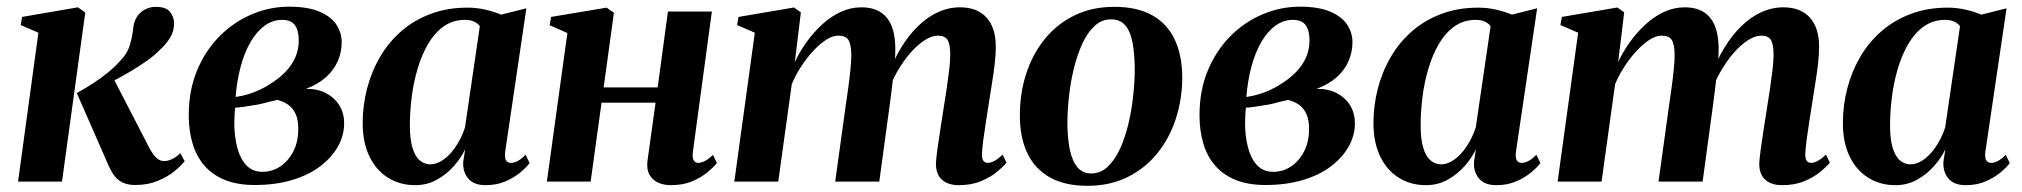

<svg xmlns="http://www.w3.org/2000/svg" viewBox="-20 -558 6214 590"><path d="M35.5 0 98 -457.5 43.5 -481 48 -506 219.5 -535.5 242 -519.5 170.5 0ZM396 10.5Q371.5 10.5 355 2Q338.5 -6.5 327.5 -23.5Q316.5 -40.5 306.5 -65.5L216 -272Q244 -287.5 267.2 -302.8Q290.5 -318 310.2 -334Q330 -350 347 -368.5Q371.5 -393 379.2 -420.2Q387 -447.5 389 -468.5Q391 -492 401.2 -507Q411.5 -522 426.8 -529.5Q442 -537 458.5 -537Q489.5 -537 502 -522Q514.5 -507 515 -487Q515 -462 502.5 -441.8Q490 -421.5 471.5 -405Q457 -389.5 432.5 -372Q408 -354.5 379.2 -337.5Q350.5 -320.5 322 -306.2Q293.5 -292 269.5 -282L324 -326L434.5 -112Q446.5 -87.5 458.2 -75.2Q470 -63 484.5 -63Q494.5 -63 507.5 -68.5Q520.5 -74 534 -87.5L547.5 -62.5Q536.5 -48.5 515.5 -31.5Q494.5 -14.5 464.2 -2Q434 10.5 396 10.5Z M762.5 10.5Q709.5 10.5 671.2 -5Q633 -20.5 608.2 -49Q583.5 -77.5 571.8 -116.8Q560 -156 560 -203.5Q560 -280.5 585.8 -342Q611.5 -403.5 655.2 -447.2Q699 -491 754.2 -514.2Q809.5 -537.5 868 -537.5Q926.5 -537.5 962.2 -522Q998 -506.5 1014 -481.8Q1030 -457 1030 -428.5Q1030 -397.5 1017.8 -369.8Q1005.5 -342 981 -320.2Q956.5 -298.5 920 -285Q955.5 -285.5 981.8 -271.8Q1008 -258 1022.8 -234.2Q1037.5 -210.5 1037.5 -179Q1037.5 -142 1018.5 -108Q999.5 -74 964 -47Q928.5 -20 877.5 -4.8Q826.5 10.5 762.5 10.5ZM786.5 -30Q816.5 -30 841.2 -46.5Q866 -63 881.2 -92.5Q896.5 -122 896.5 -160.5Q897 -188.5 888.8 -207Q880.5 -225.5 865.8 -236Q851 -246.5 832 -251Q822 -249 809.8 -245.8Q797.5 -242.5 784 -239.2Q770.5 -236 755.5 -234Q743.5 -232 730.2 -230Q717 -228 702.5 -227Q701.5 -217 700.8 -204.8Q700 -192.5 700 -180Q700 -139.5 708.8 -105.5Q717.5 -71.5 736.5 -50.8Q755.5 -30 786.5 -30ZM704 -260Q725 -263 743.5 -268.8Q762 -274.5 778 -282Q794 -289.5 805.5 -297Q834 -314 854.8 -334.8Q875.5 -355.5 886.8 -380.2Q898 -405 898 -433.5Q898 -465 886 -481Q874 -497 847 -497Q818 -497 793.5 -479.2Q769 -461.5 750.2 -429.5Q731.5 -397.5 719.8 -354.2Q708 -311 704 -260Z M1532.5 -92.5Q1530 -72.5 1535.2 -65Q1540.5 -57.5 1550 -57.5Q1559.5 -57.5 1570.8 -63.2Q1582 -69 1595 -82.5L1607.5 -57Q1598 -44 1578.8 -28Q1559.5 -12 1532.8 -0.5Q1506 11 1472 11Q1435.5 11 1418.5 -9.8Q1401.5 -30.5 1403.5 -61.5L1409.5 -99.5Q1397 -73 1374.8 -47.8Q1352.5 -22.5 1322.5 -5.8Q1292.5 11 1256 11Q1209 11 1172.2 -12Q1135.5 -35 1115 -77.8Q1094.5 -120.5 1094.5 -180Q1094.5 -234 1108 -286Q1121.5 -338 1147.8 -383Q1174 -428 1213 -462Q1252 -496 1303 -515.2Q1354 -534.5 1416.5 -534.5Q1445.5 -534.5 1472.2 -528.2Q1499 -522 1520 -513L1597.5 -532.5ZM1454.5 -477.5Q1449 -485.5 1437.5 -491.2Q1426 -497 1409.5 -497Q1371.5 -497 1343.2 -476.8Q1315 -456.5 1295.2 -422.5Q1275.5 -388.5 1263 -346Q1250.5 -303.5 1245 -258.8Q1239.5 -214 1239.5 -172.5Q1239.5 -129 1247.8 -102.8Q1256 -76.5 1270.2 -64.8Q1284.5 -53 1302.5 -53Q1318 -53 1333.8 -61.8Q1349.5 -70.5 1363.8 -86.2Q1378 -102 1389.8 -122.8Q1401.5 -143.5 1409 -167Z M2109 -90Q2107 -71.5 2112.2 -64.5Q2117.5 -57.5 2125 -57.5Q2134 -57.5 2145 -62.8Q2156 -68 2171 -82L2183 -57Q2173.5 -45 2154.5 -29Q2135.5 -13 2107.2 -1Q2079 11 2041 11Q2020.5 11 2003 3.5Q1985.5 -4 1975.8 -21.2Q1966 -38.5 1970 -66.5L1994.5 -242.5H1828.5L1795 0H1660.5L1723.5 -456.5L1669 -480.5L1673.5 -506L1844 -534.5L1866.5 -519L1835 -289.5H2001L2032.5 -522.5H2167.5Z M2441 -520 2422.5 -367.5Q2437 -398.5 2458.2 -428.2Q2479.5 -458 2506 -482.5Q2532.5 -507 2563 -521.2Q2593.5 -535.5 2627 -535.5Q2664.5 -535.5 2688.2 -519Q2712 -502.5 2722.5 -470.8Q2733 -439 2731 -393.5Q2731 -386 2729.8 -374.8Q2728.5 -363.5 2726.8 -350.8Q2725 -338 2723 -326L2707 -322Q2724.5 -371 2748.2 -410.2Q2772 -449.5 2800.8 -477.5Q2829.5 -505.5 2862.2 -520.5Q2895 -535.5 2930 -535.5Q2983 -535.5 3011.5 -504Q3040 -472.5 3040 -414.5Q3040 -392 3036.8 -363.2Q3033.5 -334.5 3028.5 -303.5Q3023.5 -272.5 3019 -243.5Q3015 -216.5 3010.2 -187Q3005.5 -157.5 3002 -131Q2998.5 -104.5 2997.5 -87Q2997 -70 3002 -63.8Q3007 -57.5 3015 -57.5Q3024 -57.5 3035.2 -63.2Q3046.5 -69 3061 -83L3073 -58Q3063.5 -46.5 3044 -30.2Q3024.5 -14 2995 -1.5Q2965.5 11 2926 11Q2903.5 11 2887.8 3.2Q2872 -4.5 2864 -19Q2856 -33.5 2856 -54.5Q2856.5 -68.5 2860.2 -96.8Q2864 -125 2869.2 -158Q2874.5 -191 2879 -221Q2884 -252 2888.8 -283.8Q2893.5 -315.5 2896.8 -343.2Q2900 -371 2900 -390Q2900 -422 2891.8 -435.2Q2883.5 -448.5 2862 -448.5Q2843 -448.5 2821 -434.2Q2799 -420 2777 -394.8Q2755 -369.5 2736 -336Q2717 -302.5 2704.5 -263.5L2726.5 -346.5Q2725 -327 2723.2 -309.2Q2721.5 -291.5 2719 -273.5Q2716.5 -255.5 2714 -235.5L2682 0H2546.5L2577 -220.5Q2581.5 -252 2586 -283.8Q2590.5 -315.5 2593.2 -343.2Q2596 -371 2596 -389.5Q2595.5 -422.5 2587 -435.5Q2578.5 -448.5 2556 -448.5Q2538.5 -448.5 2518.8 -435.8Q2499 -423 2479 -401.5Q2459 -380 2441.8 -353.5Q2424.5 -327 2413 -299L2371.5 0H2236.5L2299.5 -457.5L2245 -481L2249.5 -506L2420 -535Z M3404 -537Q3474.5 -537 3520.5 -511.2Q3566.5 -485.5 3589.5 -437.2Q3612.5 -389 3613 -321Q3613 -255 3593.8 -194.8Q3574.5 -134.5 3537 -87.8Q3499.5 -41 3445.2 -14Q3391 13 3321.5 13Q3252 13 3206 -13Q3160 -39 3137 -87.2Q3114 -135.5 3114 -201.5Q3113.5 -269.5 3133 -330.2Q3152.5 -391 3190 -437.5Q3227.5 -484 3281.5 -510.5Q3335.5 -537 3404 -537ZM3394 -498.5Q3365.5 -498.5 3343.5 -478.2Q3321.5 -458 3305.8 -423.5Q3290 -389 3279.8 -347Q3269.5 -305 3264.8 -261Q3260 -217 3260 -177.5Q3260.5 -129 3268.2 -94.8Q3276 -60.5 3292 -42.8Q3308 -25 3333.5 -25Q3362 -25 3384 -45.8Q3406 -66.5 3421.8 -101Q3437.5 -135.5 3447.5 -177.5Q3457.5 -219.5 3462.2 -263.5Q3467 -307.5 3467 -347Q3466.5 -395 3459.8 -429Q3453 -463 3437.2 -480.8Q3421.5 -498.5 3394 -498.5Z M3868.5 10.5Q3815.5 10.5 3777.2 -5Q3739 -20.5 3714.2 -49Q3689.5 -77.5 3677.8 -116.8Q3666 -156 3666 -203.5Q3666 -280.5 3691.8 -342Q3717.5 -403.5 3761.2 -447.2Q3805 -491 3860.2 -514.2Q3915.5 -537.5 3974 -537.5Q4032.5 -537.5 4068.2 -522Q4104 -506.5 4120 -481.8Q4136 -457 4136 -428.5Q4136 -397.5 4123.8 -369.8Q4111.5 -342 4087 -320.2Q4062.5 -298.5 4026 -285Q4061.5 -285.5 4087.8 -271.8Q4114 -258 4128.8 -234.2Q4143.5 -210.5 4143.5 -179Q4143.5 -142 4124.5 -108Q4105.5 -74 4070 -47Q4034.5 -20 3983.5 -4.8Q3932.5 10.5 3868.5 10.5ZM3892.5 -30Q3922.5 -30 3947.2 -46.5Q3972 -63 3987.2 -92.5Q4002.5 -122 4002.5 -160.5Q4003 -188.5 3994.8 -207Q3986.5 -225.5 3971.8 -236Q3957 -246.5 3938 -251Q3928 -249 3915.8 -245.8Q3903.5 -242.5 3890 -239.2Q3876.5 -236 3861.5 -234Q3849.5 -232 3836.2 -230Q3823 -228 3808.5 -227Q3807.5 -217 3806.8 -204.8Q3806 -192.5 3806 -180Q3806 -139.5 3814.8 -105.5Q3823.5 -71.5 3842.5 -50.8Q3861.5 -30 3892.5 -30ZM3810 -260Q3831 -263 3849.5 -268.8Q3868 -274.5 3884 -282Q3900 -289.5 3911.5 -297Q3940 -314 3960.8 -334.8Q3981.5 -355.5 3992.8 -380.2Q4004 -405 4004 -433.5Q4004 -465 3992 -481Q3980 -497 3953 -497Q3924 -497 3899.5 -479.2Q3875 -461.5 3856.2 -429.5Q3837.5 -397.5 3825.8 -354.2Q3814 -311 3810 -260Z M4638.5 -92.5Q4636 -72.5 4641.2 -65Q4646.5 -57.5 4656 -57.5Q4665.5 -57.5 4676.8 -63.2Q4688 -69 4701 -82.5L4713.5 -57Q4704 -44 4684.8 -28Q4665.5 -12 4638.8 -0.5Q4612 11 4578 11Q4541.5 11 4524.5 -9.8Q4507.5 -30.5 4509.5 -61.5L4515.5 -99.5Q4503 -73 4480.8 -47.8Q4458.5 -22.5 4428.5 -5.8Q4398.5 11 4362 11Q4315 11 4278.2 -12Q4241.5 -35 4221 -77.8Q4200.5 -120.5 4200.5 -180Q4200.5 -234 4214 -286Q4227.5 -338 4253.8 -383Q4280 -428 4319 -462Q4358 -496 4409 -515.2Q4460 -534.5 4522.5 -534.5Q4551.5 -534.5 4578.2 -528.2Q4605 -522 4626 -513L4703.5 -532.5ZM4560.5 -477.5Q4555 -485.5 4543.5 -491.2Q4532 -497 4515.5 -497Q4477.5 -497 4449.2 -476.8Q4421 -456.5 4401.2 -422.5Q4381.5 -388.5 4369 -346Q4356.5 -303.5 4351 -258.8Q4345.5 -214 4345.5 -172.5Q4345.5 -129 4353.8 -102.8Q4362 -76.5 4376.2 -64.8Q4390.5 -53 4408.5 -53Q4424 -53 4439.8 -61.8Q4455.5 -70.5 4469.8 -86.2Q4484 -102 4495.8 -122.8Q4507.5 -143.5 4515 -167Z M4971 -520 4952.5 -367.5Q4967 -398.5 4988.2 -428.2Q5009.5 -458 5036 -482.5Q5062.5 -507 5093 -521.2Q5123.5 -535.5 5157 -535.5Q5194.5 -535.5 5218.2 -519Q5242 -502.5 5252.5 -470.8Q5263 -439 5261 -393.5Q5261 -386 5259.8 -374.8Q5258.5 -363.5 5256.8 -350.8Q5255 -338 5253 -326L5237 -322Q5254.5 -371 5278.2 -410.2Q5302 -449.5 5330.8 -477.5Q5359.5 -505.5 5392.2 -520.5Q5425 -535.5 5460 -535.5Q5513 -535.5 5541.5 -504Q5570 -472.5 5570 -414.5Q5570 -392 5566.8 -363.2Q5563.5 -334.5 5558.5 -303.5Q5553.5 -272.5 5549 -243.5Q5545 -216.5 5540.2 -187Q5535.5 -157.5 5532 -131Q5528.5 -104.5 5527.5 -87Q5527 -70 5532 -63.8Q5537 -57.5 5545 -57.5Q5554 -57.5 5565.2 -63.2Q5576.5 -69 5591 -83L5603 -58Q5593.5 -46.5 5574 -30.2Q5554.5 -14 5525 -1.5Q5495.5 11 5456 11Q5433.5 11 5417.8 3.2Q5402 -4.5 5394 -19Q5386 -33.5 5386 -54.5Q5386.5 -68.5 5390.2 -96.8Q5394 -125 5399.2 -158Q5404.5 -191 5409 -221Q5414 -252 5418.8 -283.8Q5423.5 -315.5 5426.8 -343.2Q5430 -371 5430 -390Q5430 -422 5421.8 -435.2Q5413.5 -448.5 5392 -448.5Q5373 -448.5 5351 -434.2Q5329 -420 5307 -394.8Q5285 -369.5 5266 -336Q5247 -302.5 5234.5 -263.5L5256.5 -346.5Q5255 -327 5253.2 -309.2Q5251.5 -291.5 5249 -273.5Q5246.5 -255.5 5244 -235.5L5212 0H5076.5L5107 -220.5Q5111.5 -252 5116 -283.8Q5120.5 -315.5 5123.2 -343.2Q5126 -371 5126 -389.5Q5125.5 -422.5 5117 -435.5Q5108.5 -448.5 5086 -448.5Q5068.5 -448.5 5048.8 -435.8Q5029 -423 5009 -401.5Q4989 -380 4971.8 -353.5Q4954.5 -327 4943 -299L4901.5 0H4766.5L4829.5 -457.5L4775 -481L4779.5 -506L4950 -535Z M6081 -92.5Q6078.5 -72.5 6083.8 -65Q6089 -57.5 6098.5 -57.5Q6108 -57.5 6119.2 -63.2Q6130.5 -69 6143.5 -82.5L6156 -57Q6146.5 -44 6127.2 -28Q6108 -12 6081.2 -0.5Q6054.5 11 6020.5 11Q5984 11 5967 -9.8Q5950 -30.5 5952 -61.5L5958 -99.5Q5945.5 -73 5923.2 -47.8Q5901 -22.5 5871 -5.8Q5841 11 5804.5 11Q5757.5 11 5720.8 -12Q5684 -35 5663.5 -77.8Q5643 -120.5 5643 -180Q5643 -234 5656.5 -286Q5670 -338 5696.2 -383Q5722.5 -428 5761.5 -462Q5800.5 -496 5851.5 -515.2Q5902.5 -534.5 5965 -534.5Q5994 -534.5 6020.8 -528.2Q6047.5 -522 6068.5 -513L6146 -532.5ZM6003 -477.5Q5997.5 -485.5 5986 -491.2Q5974.5 -497 5958 -497Q5920 -497 5891.8 -476.8Q5863.5 -456.5 5843.8 -422.5Q5824 -388.5 5811.5 -346Q5799 -303.5 5793.5 -258.8Q5788 -214 5788 -172.5Q5788 -129 5796.2 -102.8Q5804.5 -76.5 5818.8 -64.8Q5833 -53 5851 -53Q5866.5 -53 5882.2 -61.8Q5898 -70.5 5912.2 -86.2Q5926.5 -102 5938.2 -122.8Q5950 -143.5 5957.5 -167Z"/></svg>

Font: Merriweather 96pt
Style: Bold Italic
Weight: 700
Italic angle: -7.8°
Version: Version 2.101